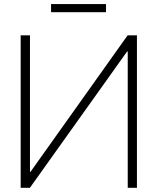

<svg xmlns="http://www.w3.org/2000/svg" viewBox="-20 -896 752 916"><path d="M78.6 -727.5H123V-76.2H125.5L588.9 -727.5H633.3V0H589.4V-650.4H586.4L122.6 0H78.6ZM485.8 -876.5V-837.9H223.6V-876.5Z"/></svg>

Font: Inter Display Extra Light
Style: Regular
Weight: 200
Designer: Rasmus Andersson
Foundry: rsms
Version: Version 4.000;git-4fc901f